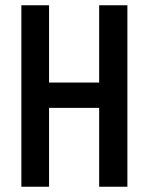

<svg xmlns="http://www.w3.org/2000/svg" viewBox="-20 -708 563 728"><path d="M61 0V-688H166V-395H356V-688H463V0H356V-299H166V0Z"/></svg>

Font: Saira Condensed SemiBold
Style: Regular
Weight: 600
Width: 3
Designer: Hector Gatti with collaboration of the Omnibus-Type team
Foundry: Omnibus-Type
Version: Version 1.100